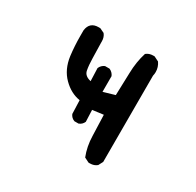

<svg xmlns="http://www.w3.org/2000/svg" viewBox="-108 -576 716 700"><g transform="rotate(30 250.0 -226.0)"><path d="M347 2H341L321 -8Q306 -46 305 -90Q304 -134 302 -177L256 -171L258 -122Q252 -108 238 -103H221Q207 -108 201 -122L199 -179Q160 -185 128 -217Q96 -249 89 -301Q84 -341 84 -383V-407Q89 -444 126 -444H133L152 -435Q162 -423 162 -405V-399Q163 -364 163.5 -335Q164 -306 168 -285.5Q172 -265 199 -259L197 -313Q203 -327 217 -333H236Q250 -327 256 -313V-247L304 -261Q306 -308 307 -355.5Q308 -403 321 -444Q333 -454 350 -454H356L376 -444Q388 -427 388 -406Q388 -398 386 -390V-27L376 -8Q364 2 347 2Z"/></g></svg>

Font: Xiaolai Mono SC
Style: Regular
Weight: 400
Monospace: yes
Designer: LXGW / Nozomi Seto
Version: Version 3.113;September 30, 2024